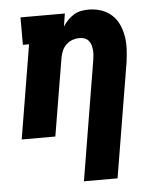

<svg xmlns="http://www.w3.org/2000/svg" viewBox="-53 -584 706 836"><g transform="rotate(-5 300.0 -166.5)"><path d="M280 205 366 -314Q368 -326 369 -337.5Q370 -349 369 -360.5Q368 -372 365 -382.5Q362 -393 355 -401.5Q348 -410 337.5 -414Q327 -418 315 -418Q300 -418 285 -413Q270 -408 258 -397Q246 -386 239.5 -371.5Q233 -357 230 -342L173 0H26L94 -410H67V-530H261L252 -474Q262 -489 274 -501.5Q286 -514 301 -523Q316 -532 332.5 -535Q349 -538 365 -538Q394 -538 420.5 -529Q447 -520 466.5 -502Q486 -484 497 -459.5Q508 -435 512.5 -408Q517 -381 515.5 -352Q514 -323 510 -295L427 205Z"/></g></svg>

Font: Iosevka Curly Slab HvEx
Style: Italic
Weight: 900
Width: 7
Italic angle: -9°
Monospace: yes
Designer: Belleve Invis
Foundry: Belleve Invis
Version: Version 11.1.0; ttfautohint (v1.8.3)